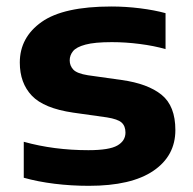

<svg xmlns="http://www.w3.org/2000/svg" viewBox="-20 -576 608 606"><path d="M260.5 10.5Q205 10.5 152.2 4Q99.5 -2.5 55 -15V-128.5Q150 -102 259 -102Q325 -102 350.5 -116.8Q376 -131.5 376 -157.5Q376 -178 364 -189Q352 -200 317.5 -205.5L211 -220.5Q118.5 -234 80.5 -274Q42.5 -314 42.5 -378.5Q42.5 -458 111.5 -506.8Q180.5 -555.5 331.5 -555.5Q376.5 -555.5 422.2 -549.8Q468 -544 502.5 -534.5V-421Q466 -431.5 421.2 -437.2Q376.5 -443 333 -443Q278.5 -443 249.8 -435.2Q221 -427.5 210.5 -414.5Q200 -401.5 200 -385.5Q200 -368.5 211.5 -356.2Q223 -344 257.5 -338.5L364 -323.5Q446.5 -312 490 -276.8Q533.5 -241.5 533.5 -165.5Q533.5 -84 464 -36.8Q394.5 10.5 260.5 10.5Z"/></svg>

Font: Encode Sans Expanded
Style: Bold
Weight: 700
Width: 7
Designer: Multiple Designers
Foundry: Impallari Type
Version: Version 3.000; ttfautohint (v1.8.3) -l 8 -r 50 -G 200 -x 14 